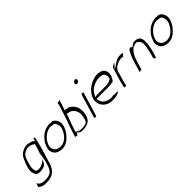

<svg xmlns="http://www.w3.org/2000/svg" viewBox="170 -1765 3026 3026"><g transform="rotate(-45 1682.5 -252.0)"><path d="M130 -232C106 -155 114 -97 139 -61C148 -44 165 -34 194 -30C238 -23 277 -35 320 -50C340 -65 357 -89 370 -119L384 -152C380 -146 378 -142 374 -137L373 -136C337 -102 272 -65 209 -75H208L207 -76C200 -78 194 -81 188 -84C170 -92 169 -110 168 -123C158 -170 178 -236 198 -300C210 -340 227 -376 255 -400L256 -401H257C286 -421 322 -437 362 -437C414 -437 445 -408 467 -396L444 -318C440 -306 437 -295 432 -282C422 -250 412 -220 399 -186L393 -166L423 -240L393 -96C390 -84 387 -73 384 -62L367 -7C351 45 321 96 263 110C247 114 227 117 208 118C137 124 91 115 58 76C55 72 54 54 51 54L33 90C30 98 27 107 25 117C26 119 30 121 31 123C68 158 106 168 181 164H182C190 164 197 163 206 163C231 160 256 155 276 148C341 124 386 69 409 0C412 -10 417 -20 419 -28L434 -79C473 -207 516 -340 536 -454V-459C539 -462 544 -466 546 -470C541 -472 534 -474 527 -474H509L502 -426L471 -455C445 -463 414 -474 382 -478H380C376 -479 375 -480 373 -480C330 -480 288 -464 251 -443C219 -425 198 -397 177 -354C159 -316 143 -275 130 -232ZM380 -137C382 -141 385 -146 388 -149L394 -169Z M578 -264C565 -237 553 -201 554 -176C557 -94 614 -37 718 -37C796 -37 857 -79 905 -133C938 -169 965 -210 981 -257C1007 -322 994 -373 973 -407C967 -416 964 -421 953 -432C938 -447 911 -464 879 -458L871 -457L869 -460H836C827 -460 816 -458 804 -455H803C759 -448 713 -425 678 -396C635 -361 597 -316 578 -266ZM605 -226C614 -254 625 -279 641 -301C672 -344 714 -383 765 -403H766C781 -408 801 -416 822 -416C846 -416 869 -413 889 -408L899 -413L905 -406C914 -395 926 -388 933 -370C946 -345 952 -307 938 -262C936 -256 934 -251 934 -251L933 -249C915 -207 887 -162 850 -130C812 -98 774 -81 720 -81H719C687 -83 658 -92 638 -109C609 -134 591 -173 605 -226Z M994 -29C1004 -24 1017 -20 1037 -19L1062 -59L1085 -38C1089 -35 1094 -31 1100 -26C1115 -20 1138 -16 1156 -16C1201 -16 1239 -25 1274 -41L1275 -42C1298 -51 1322 -70 1333 -94V-96C1337 -104 1341 -109 1346 -119C1352 -133 1358 -155 1362 -176C1372 -228 1368 -274 1357 -311C1338 -366 1301 -405 1247 -430C1237 -433 1217 -435 1199 -438C1196 -438 1191 -439 1190 -439H1173L1180 -455C1184 -464 1187 -474 1190 -484L1191 -486C1194 -493 1196 -500 1198 -508C1203 -524 1207 -539 1214 -557C1221 -579 1226 -600 1230 -619L1199 -601C1192 -603 1184 -607 1178 -605C1176 -601 1175 -591 1174 -580V-579C1172 -570 1171 -562 1167 -550L1151 -497C1138 -453 1121 -405 1107 -363L1096 -329C1070 -255 1041 -184 1019 -111ZM1069 -127C1074 -144 1079 -157 1085 -173C1090 -189 1102 -219 1106 -233L1107 -234C1120 -271 1132 -303 1146 -342L1158 -383C1163 -380 1169 -377 1174 -374H1176C1193 -372 1218 -367 1234 -360H1235L1236 -359C1296 -316 1337 -251 1301 -133C1300 -129 1297 -116 1293 -103C1290 -98 1289 -93 1286 -87L1285 -86L1284 -85C1269 -59 1238 -55 1228 -52H1227L1226 -51C1207 -47 1187 -45 1163 -45C1112 -43 1079 -67 1055 -80L1064 -108Z M1584 -634C1578 -614 1590 -598 1610 -598C1630 -598 1650 -613 1656 -632C1662 -653 1651 -669 1631 -669C1611 -669 1590 -653 1584 -634ZM1516 -357C1508 -331 1503 -308 1494 -279L1417 -25C1428 -22 1441 -19 1455 -18C1461 -29 1467 -42 1471 -56L1539 -279C1547 -306 1552 -329 1561 -357L1584 -433C1574 -436 1562 -439 1548 -440C1542 -429 1534 -414 1530 -401Z M1621 -255C1617 -241 1615 -229 1614 -215C1613 -171 1624 -129 1646 -99C1675 -60 1717 -28 1777 -20C1821 -14 1869 -16 1911 -24C1940 -32 1967 -43 1980 -60C1975 -62 1968 -64 1961 -64H1932C1912 -64 1894 -65 1876 -68C1862 -63 1849 -62 1836 -61H1834C1730 -66 1674 -115 1659 -191L1655 -213H1906C1946 -213 1983 -219 2020 -225L2022 -226H2031C2049 -249 2067 -279 2076 -311L2082 -340C2084 -350 2085 -358 2084 -368V-369C2084 -395 2075 -413 2064 -431C2047 -457 2015 -473 1971 -479C1942 -484 1905 -483 1882 -475H1881L1880 -474C1820 -461 1758 -431 1712 -390C1704 -384 1694 -375 1688 -367V-366C1659 -334 1637 -300 1621 -255ZM1663 -244 1674 -268C1689 -302 1708 -327 1732 -350C1745 -363 1758 -370 1769 -377C1825 -412 1918 -438 1986 -413C2011 -405 2023 -385 2029 -367C2034 -352 2037 -335 2032 -317V-316C2031 -312 2028 -309 2027 -305L2031 -295L2017 -286C1996 -272 1974 -261 1945 -257L1921 -255C1913 -254 1905 -254 1898 -254H1704C1698 -254 1695 -254 1689 -252Z M2119 -151C2116 -142 2114 -135 2113 -127L2112 -125C2110 -118 2109 -108 2106 -97C2099 -74 2096 -54 2092 -32C2103 -28 2119 -26 2136 -29C2139 -39 2140 -53 2143 -68V-69L2147 -86C2148 -91 2149 -94 2149 -95L2155 -115C2158 -128 2163 -145 2167 -159L2204 -282C2216 -320 2244 -341 2266 -355H2267C2293 -369 2321 -383 2354 -389L2372 -394H2374C2392 -394 2407 -391 2420 -386C2424 -390 2428 -394 2433 -398L2455 -421C2459 -423 2459 -423 2463 -426C2462 -429 2458 -434 2447 -437H2441C2426 -439 2411 -441 2398 -439H2395C2357 -439 2317 -425 2290 -404H2289C2289 -404 2288 -403 2279 -397L2183 -331L2260 -422C2260 -423 2259 -422 2259 -424C2248 -418 2235 -413 2225 -405C2212 -400 2198 -390 2189 -380Z M2447 -71C2442 -56 2440 -43 2439 -29C2448 -31 2456 -34 2463 -38H2483L2531 -197C2541 -231 2556 -271 2580 -304C2588 -316 2601 -337 2617 -352C2629 -364 2649 -383 2672 -388C2687 -394 2706 -399 2726 -399C2741 -399 2748 -389 2751 -385C2772 -375 2783 -354 2791 -334C2798 -318 2797 -296 2793 -272L2794 -260V-258C2790 -228 2784 -195 2777 -163L2770 -138C2765 -121 2762 -106 2758 -90C2753 -73 2749 -60 2743 -40L2757 -15C2761 -12 2768 -9 2776 -7C2780 -14 2784 -25 2787 -34L2801 -78C2804 -87 2805 -97 2809 -109C2810 -117 2814 -127 2816 -135C2818 -149 2823 -166 2827 -182C2830 -200 2834 -226 2837 -246C2842 -274 2842 -306 2841 -334C2836 -378 2819 -415 2771 -428C2742 -434 2723 -437 2696 -431C2686 -426 2674 -418 2663 -411L2633 -390L2626 -399C2622 -405 2620 -398 2610 -408L2604 -412L2605 -414L2571 -396C2539 -347 2511 -281 2489 -208Z M2948 -264C2935 -237 2923 -201 2924 -176C2927 -94 2984 -37 3088 -37C3166 -37 3227 -79 3275 -133C3308 -169 3335 -210 3351 -257C3377 -322 3364 -373 3343 -407C3337 -416 3334 -421 3323 -432C3308 -447 3281 -464 3249 -458L3241 -457L3239 -460H3206C3197 -460 3186 -458 3174 -455H3173C3129 -448 3083 -425 3048 -396C3005 -361 2967 -316 2948 -266ZM2975 -226C2984 -254 2995 -279 3011 -301C3042 -344 3084 -383 3135 -403H3136C3151 -408 3171 -416 3192 -416C3216 -416 3239 -413 3259 -408L3269 -413L3275 -406C3284 -395 3296 -388 3303 -370C3316 -345 3322 -307 3308 -262C3306 -256 3304 -251 3304 -251L3303 -249C3285 -207 3257 -162 3220 -130C3182 -98 3144 -81 3090 -81H3089C3057 -83 3028 -92 3008 -109C2979 -134 2961 -173 2975 -226Z"/></g></svg>

Font: SolarCharger
Style: 152
Weight: 100
Designer: Mew Too
Foundry: Cannot Into Space Fonts/KineticPlasma Fonts
Version: Version 1.100